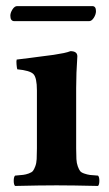

<svg xmlns="http://www.w3.org/2000/svg" viewBox="-20 -613 362 635"><path d="M274.4 -543H27.8Q14.2 -543 14.2 -561Q14.2 -570.8 21.2 -581.8Q28.3 -592.8 36.6 -592.8H285.2Q297.4 -592.8 297.4 -576.2Q297.4 -565.4 290.3 -554.2Q283.2 -543 274.4 -543ZM231.9 -122.1Q231.9 -100.6 232.7 -86.9Q233.4 -73.2 237.3 -62.7Q241.2 -52.2 244.9 -47.4Q248.5 -42.5 258.5 -39.1Q268.6 -35.6 277.3 -34.4Q286.1 -33.2 304.2 -32.2Q308.6 -27.8 308.6 -15.1Q308.6 -2.4 304.2 2Q218.3 0 167 0Q113.8 0 29.8 2Q25.4 -2.4 25.4 -15.1Q25.4 -27.8 29.8 -32.2Q48.3 -33.7 56.6 -34.7Q64.9 -35.6 75.2 -39.3Q85.4 -43 89.1 -47.9Q92.8 -52.7 96.7 -63Q100.6 -73.2 101.3 -86.9Q102.1 -100.6 102.1 -122.1V-314Q102.1 -356 90.6 -367.9Q79.1 -379.9 37.1 -383.8Q35.6 -388.7 34.7 -399.9Q33.7 -411.1 35.2 -416Q48.8 -418 76.4 -421.1Q104 -424.3 120.1 -426.8L157.2 -431.6Q177.2 -434.6 190.9 -437.5Q204.6 -440.4 212.9 -443.8Q235.8 -443.8 235.8 -426.8Q231.9 -371.1 231.9 -321.3Z"/></svg>

Font: Linux Libertine G
Style: Bold
Weight: 700
Designer: Philipp H. Poll
Foundry: Philipp H. Poll
Version: Version 5.0.3